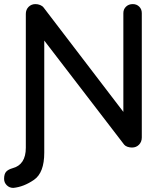

<svg xmlns="http://www.w3.org/2000/svg" viewBox="-43 -720 795 937"><path d="M649 -656V-49Q649 -28 635.5 -14Q622 0 601 0Q590 0 579.5 -3.5Q569 -7 563 -14L173 -522V25Q173 123 123 157.5Q73 192 22 197Q3 197 -10 184Q-23 171 -23 153Q-23 129 -13 118Q-3 107 18 101Q83 84 83 1V-652Q83 -673 96.5 -686.5Q110 -700 130 -700Q142 -700 153 -695.5Q164 -691 170 -683L559 -174V-656Q559 -675 572 -687.5Q585 -700 605 -700Q624 -700 636.5 -687.5Q649 -675 649 -656Z"/></svg>

Font: Quicksand Medium
Style: Regular
Weight: 500
Designer: Andrew Paglinawan
Foundry: Andrew Paglinawan
Version: Version 3.000